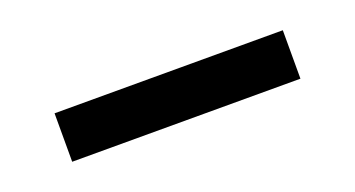

<svg xmlns="http://www.w3.org/2000/svg" viewBox="-24 -109 551 298"><g transform="rotate(-20 251.5 40.0)"><path d="M63 80V0H440V80Z"/></g></svg>

Font: Raleway Medium Alt1
Style: Regular
Weight: 500
Designer: Matt McInerney, Pablo Impallari, Rodrigo Fuenzalida
Foundry: Matt McInerney, Pablo Impallari, Rodrigo Fuenzalida
Version: Version 3.000g; ttfautohint (v1.5) -l 8 -r 28 -G 28 -x 14 -D